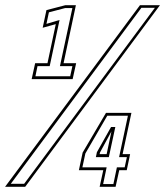

<svg xmlns="http://www.w3.org/2000/svg" viewBox="-78 -720 637 740"><path d="M44 -415 57.5 -476.5H105L137 -627L86.5 -613L101 -681L174 -700H214.5L167 -476.5H215.5L202 -415ZM58.5 -426H192.5L201 -465H153L201 -689H173.5L110.5 -672.5L101 -628L151.5 -643L113.5 -465H66.5ZM-58.5 0 461.5 -700H538.5L19 0ZM-36.5 -11.5H15L519 -690H467ZM306 0 320 -64H226L240.5 -132L330.5 -285H428.5L394.5 -126H423.5L410.5 -64H381.5L367.5 0ZM319.5 -10.5H359L372.5 -75H402.5L411 -114.5H381L415 -274H335.5L251 -128.5L239.5 -75H333ZM291.5 -114.5 295.5 -133.5 350 -230.5H366.5L341.5 -114.5ZM306 -126H333L351.5 -213.5L307.5 -132.5Z"/></svg>

Font: Tourney Condensed ExtraLight
Style: Italic
Weight: 200
Width: 3
Italic angle: -12°
Designer: Tyler Finck
Foundry: Etcetera Type Co
Version: Version 1.010; ttfautohint (v1.8.3)